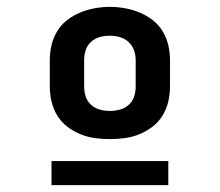

<svg xmlns="http://www.w3.org/2000/svg" viewBox="-20 -722 640 559"><path d="M300 -317Q278 -317 256 -320Q234 -323 213.5 -331.5Q193 -340 175.5 -353.5Q158 -367 146.5 -386Q135 -405 130 -426.5Q125 -448 125 -470V-547Q125 -569 130 -590.5Q135 -612 146.5 -631Q158 -650 175.5 -663.5Q193 -677 213.5 -685.5Q234 -694 256 -698Q278 -702 300 -702Q322 -702 344 -698Q366 -694 386.5 -685.5Q407 -677 424.5 -663.5Q442 -650 453.5 -631Q465 -612 470 -590.5Q475 -569 475 -547V-470Q475 -448 470 -426.5Q465 -405 453.5 -386Q442 -367 424.5 -353.5Q407 -340 386.5 -331.5Q366 -323 344 -320Q322 -317 300 -317ZM300 -399Q315 -399 329.5 -403Q344 -407 355 -417Q366 -427 370.5 -441Q375 -455 375 -470V-547Q375 -562 370 -576Q365 -590 354 -600Q343 -610 328.5 -614Q314 -618 299 -618Q284 -618 270 -614Q256 -610 245 -600Q234 -590 229.5 -576Q225 -562 225 -547V-470Q225 -455 229.5 -441Q234 -427 245 -417Q256 -407 270.5 -403Q285 -399 300 -399ZM130 -183V-253H470V-183Z"/></svg>

Font: Iosevka Curly Heavy Extended
Style: Regular
Weight: 900
Width: 7
Monospace: yes
Designer: Belleve Invis
Foundry: Belleve Invis
Version: Version 11.1.0; ttfautohint (v1.8.3)